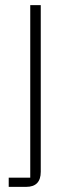

<svg xmlns="http://www.w3.org/2000/svg" viewBox="-20 -529 277 749"><path d="M14 200V164H98V-509H139V141Q139 200 82 200Z"/></svg>

Font: Anuphan ExtraLight
Style: Regular
Weight: 200
Designer: Cadson Demak
Version: Version 3.001